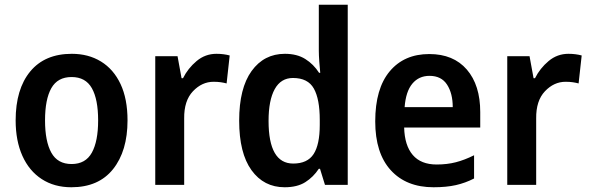

<svg xmlns="http://www.w3.org/2000/svg" viewBox="-20 -780 2485 810"><path d="M518 -272Q518 -143 457 -66.5Q396 10 281 10Q209 10 156 -24.5Q103 -59 74.5 -122.5Q46 -186 46 -272Q46 -404 107.5 -478.5Q169 -553 283 -553Q353 -553 406 -520.5Q459 -488 488.5 -425.5Q518 -363 518 -272ZM170 -272Q170 -184 196.5 -136Q223 -88 282 -88Q341 -88 367.5 -136Q394 -184 394 -272Q394 -361 367.5 -408Q341 -455 282 -455Q223 -455 196.5 -408Q170 -361 170 -272Z M893 -553Q923 -553 949 -546L936 -428Q925 -431 911.5 -433Q898 -435 881 -435Q832 -435 794 -395Q756 -355 757 -280V0H635V-543H729L746 -450H752Q773 -492 809.5 -522.5Q846 -553 893 -553Z M1181 10Q1093 10 1041 -62Q989 -134 989 -271Q989 -408 1041.5 -480.5Q1094 -553 1182 -553Q1233 -553 1268 -531Q1303 -509 1326 -473H1331Q1329 -493 1327 -520Q1325 -547 1325 -567V-760H1447V0H1351L1330 -68H1325Q1302 -33 1268 -11.5Q1234 10 1181 10ZM1217 -90Q1277 -90 1303 -130Q1329 -170 1329 -253V-274Q1329 -362 1304 -406.5Q1279 -451 1216 -451Q1165 -451 1139 -404Q1113 -357 1113 -270Q1113 -90 1217 -90Z M1791 -552Q1893 -552 1949.5 -486.5Q2006 -421 2006 -307V-242H1685Q1687 -166 1721.5 -126Q1756 -86 1822 -86Q1866 -86 1903 -95.5Q1940 -105 1980 -125V-27Q1943 -8 1903 1Q1863 10 1809 10Q1694 10 1628.5 -62Q1563 -134 1563 -268Q1563 -406 1624 -479Q1685 -552 1791 -552ZM1792 -460Q1747 -460 1719.5 -427Q1692 -394 1687 -328H1890Q1890 -386 1866 -423Q1842 -460 1792 -460Z M2378 -553Q2408 -553 2434 -546L2421 -428Q2410 -431 2396.5 -433Q2383 -435 2366 -435Q2317 -435 2279 -395Q2241 -355 2242 -280V0H2120V-543H2214L2231 -450H2237Q2258 -492 2294.5 -522.5Q2331 -553 2378 -553Z"/></svg>

Font: Noto Sans Lao SemiCondensed SemiBold
Style: Regular
Weight: 600
Width: 4
Designer: Monotype Design Team
Foundry: Monotype Imaging Inc.
Version: Version 2.003; ttfautohint (v1.8.4.7-5d5b)